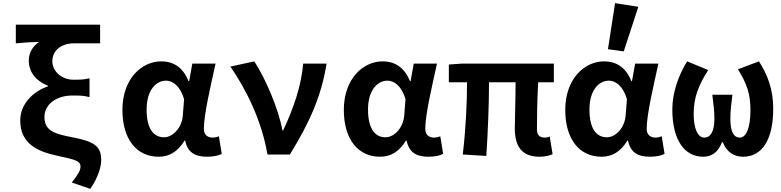

<svg xmlns="http://www.w3.org/2000/svg" viewBox="-20 -977 4940 1214"><path d="M434 177 551 217C602 144 620 74 620 36C620 -49 581 -81 443 -108C325 -130 261 -149 261 -238C261 -320 341 -373 436 -373C474 -373 506 -374 546 -363V-482C509 -473 485 -473 444 -473C369 -473 311 -527 311 -589C311 -660 369 -703 448 -703H613V-821H80V-703C146 -709 177 -711 228 -712C186 -686 162 -641 162 -594C162 -520 209 -464 283 -435V-431C189 -399 108 -319 108 -216C108 -68 217 -18 348 9C459 32 489 43 489 75C489 105 470 130 434 177Z M754 -282C754 -95 845 14 983 14C1051 14 1104 -18 1147 -88H1151C1166 -14 1212 14 1289 14C1331 14 1363 6 1382 -4L1364 -115C1351 -110 1337 -107 1325 -107C1294 -107 1269 -123 1269 -162C1269 -255 1313 -437 1343 -575H1196L1176 -464H1172C1135 -557 1070 -589 1000 -589C873 -589 754 -476 754 -282ZM1136 -248C1131 -172 1075 -109 1017 -109C949 -109 907 -166 907 -284C907 -409 968 -467 1030 -467C1070 -467 1119 -436 1144 -350Z M1437 -556C1535 -412 1634 -220 1671 0H1813C1943 -212 2012 -372 2045 -575H1897C1886 -436 1835 -289 1770 -152H1766C1740 -291 1660 -478 1588 -589Z M2154 -282C2154 -95 2245 14 2383 14C2451 14 2504 -18 2547 -88H2551C2566 -14 2612 14 2689 14C2731 14 2763 6 2782 -4L2764 -115C2751 -110 2737 -107 2725 -107C2694 -107 2669 -123 2669 -162C2669 -255 2713 -437 2743 -575H2596L2576 -464H2572C2535 -557 2470 -589 2400 -589C2273 -589 2154 -476 2154 -282ZM2536 -248C2531 -172 2475 -109 2417 -109C2349 -109 2307 -166 2307 -284C2307 -409 2368 -467 2430 -467C2470 -467 2519 -436 2544 -350Z M3235 -167C3235 -56 3275 14 3392 14C3428 14 3455 6 3474 -2L3456 -113C3442 -109 3435 -107 3427 -107C3393 -107 3375 -121 3375 -160C3375 -196 3376 -347 3383 -457H3482V-575H2903L2818 -569V-457H2933C2933 -321 2925 -161 2906 0L3055 9C3065 -149 3072 -312 3072 -457H3240C3240 -351 3235 -209 3235 -167Z M3824 -666 3924 -652 4016 -934 3869 -957ZM3554 -282C3554 -95 3645 14 3783 14C3851 14 3904 -18 3947 -88H3951C3966 -14 4012 14 4089 14C4131 14 4163 6 4182 -4L4164 -115C4151 -110 4137 -107 4125 -107C4094 -107 4069 -123 4069 -162C4069 -255 4113 -437 4143 -575H3996L3976 -464H3972C3935 -557 3870 -589 3800 -589C3673 -589 3554 -476 3554 -282ZM3936 -248C3931 -172 3875 -109 3817 -109C3749 -109 3707 -166 3707 -284C3707 -409 3768 -467 3830 -467C3870 -467 3919 -436 3944 -350Z M4231 -286C4231 -90 4309 14 4426 14C4478 14 4520 -12 4545 -78H4550C4576 -12 4625 14 4678 14C4799 14 4869 -94 4869 -290C4869 -413 4833 -504 4779 -589L4646 -539C4704 -445 4725 -381 4725 -281C4725 -166 4697 -107 4658 -107C4623 -107 4598 -137 4598 -226C4598 -277 4603 -312 4611 -378H4484C4492 -312 4497 -277 4497 -226C4497 -143 4471 -107 4433 -107C4391 -107 4366 -165 4366 -258C4366 -360 4397 -439 4458 -534L4325 -589C4270 -502 4231 -390 4231 -286Z"/></svg>

Font: Kawkab Mono
Style: Bold
Weight: 700
Monospace: yes
Designer: Abdullah Arif
Foundry: Abdullah Arif
Version: Version 1.000;PS 000.500;hotconv 1.0.88;makeotf.lib2.5.64775